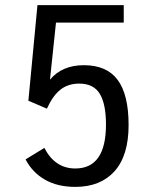

<svg xmlns="http://www.w3.org/2000/svg" viewBox="-20 -720 610 751"><path d="M274.5 11Q205 11 155.8 -17.2Q106.5 -45.5 80 -96.5L153.5 -141.5Q195 -61 274.5 -61Q394.5 -61 394.5 -233Q394.5 -313.5 370.2 -353.2Q346 -393 290 -393Q246 -393 216 -369Q186 -345 163.5 -295L91 -326L126.5 -700H464V-631.5H199L175.5 -408.5Q223 -465 308 -465Q397.5 -465 440.2 -407.5Q483 -350 483 -231Q483 -111.5 428 -50.2Q373 11 274.5 11Z"/></svg>

Font: League Mono Narrow
Style: Regular
Weight: 400
Width: 3
Designer: Tyler Finck
Foundry: The League of Moveable Type / Tyler Finck
Version: Version 2.210